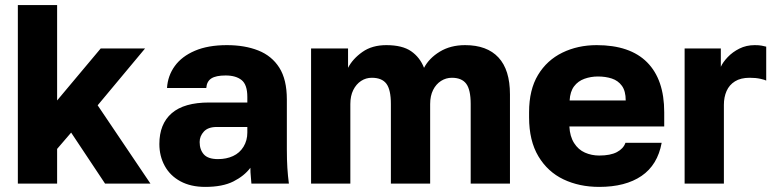

<svg xmlns="http://www.w3.org/2000/svg" viewBox="-20 -720 3045 753"><path d="M50 0V-700H204V-326L375 -530H549L363 -307L570 0H392L259 -200L204 -136V0Z M785 13Q728 13 687.5 -9Q647 -31 626 -69.5Q605 -108 605 -155Q605 -234 653.5 -276Q702 -318 800 -318H950V-340Q950 -388 927.5 -406Q905 -424 865 -424Q827 -424 809 -412.5Q791 -401 789 -375H635Q638 -423 665.5 -461Q693 -499 744.5 -521Q796 -543 870 -543Q940 -543 993 -522Q1046 -501 1075.5 -454.5Q1105 -408 1105 -330V-135Q1105 -93 1107 -61.5Q1109 -30 1113 0H966Q965 -17 963.5 -30Q962 -43 962 -62Q938 -30 895.5 -8.5Q853 13 785 13ZM835 -96Q868 -96 894 -108Q920 -120 935 -144.5Q950 -169 950 -200V-222H830Q796 -222 779.5 -204Q763 -186 763 -163Q763 -133 779.5 -114.5Q796 -96 835 -96Z M1200 0V-530H1345V-454Q1363 -489 1401 -516Q1439 -543 1495 -543Q1558 -543 1592.5 -519Q1627 -495 1643 -454Q1663 -492 1705 -517.5Q1747 -543 1804 -543Q1890 -543 1935 -494.5Q1980 -446 1980 -350V0H1826V-312Q1826 -368 1808.5 -391.5Q1791 -415 1752 -415Q1729 -415 1709.5 -402.5Q1690 -390 1678.5 -367Q1667 -344 1667 -312V0H1513V-312Q1513 -368 1495.5 -391.5Q1478 -415 1438 -415Q1415 -415 1396 -402.5Q1377 -390 1365.5 -367Q1354 -344 1354 -312V0Z M2330 13Q2252 13 2190 -16.5Q2128 -46 2091.5 -107Q2055 -168 2055 -260V-280Q2055 -368 2090 -426Q2125 -484 2185.5 -513.5Q2246 -543 2320 -543Q2451 -543 2518 -475.5Q2585 -408 2585 -280V-224H2213Q2215 -185 2231.5 -159Q2248 -133 2274 -121.5Q2300 -110 2330 -110Q2374 -110 2399.5 -123.5Q2425 -137 2433 -160H2575Q2559 -73 2496 -30Q2433 13 2330 13ZM2325 -420Q2297 -420 2272 -411Q2247 -402 2231.5 -381.5Q2216 -361 2214 -326H2434Q2434 -363 2419 -383.5Q2404 -404 2379.5 -412Q2355 -420 2325 -420Z M2665 0V-530H2807V-458Q2815 -476 2834 -496Q2853 -516 2880 -529.5Q2907 -543 2940 -543Q2957 -543 2967 -541Q2977 -539 2985 -537V-404Q2980 -407 2962 -411Q2944 -415 2920 -415Q2885 -415 2862.5 -401Q2840 -387 2829.5 -363Q2819 -339 2819 -309V0Z"/></svg>

Font: Golos Text
Style: Bold
Weight: 700
Designer: A.Korolkova, Vitaly Kuzmin
Foundry: ParaType Ltd
Version: Version 2.004